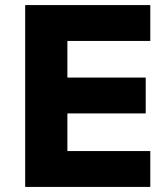

<svg xmlns="http://www.w3.org/2000/svg" viewBox="-20 -735 654 755"><path d="M571 0H79V-715H571V-574H245V-430H553V-289H245V-141H571Z"/></svg>

Font: Wix Madefor Text ExtraBold
Style: Regular
Weight: 800
Designer: Dalton Maag Ltd
Foundry: Dalton Maag Ltd
Version: Version 3.100